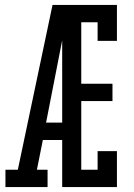

<svg xmlns="http://www.w3.org/2000/svg" viewBox="-20 -755 540 775"><path d="M2 0V-70H52L192 -735H259Q247 -674 235 -612.5Q223 -551 211 -490L166 -260H231V-190H153L129 -70H172V0ZM231 0V-735H452V-590H374V-665H308V-417H434V-347H308V-70H374V-145H452V0Z"/></svg>

Font: Iosevka Slab
Style: Regular
Weight: 400
Monospace: yes
Designer: Belleve Invis
Foundry: Belleve Invis
Version: Version 11.2.4; ttfautohint (v1.8.3)